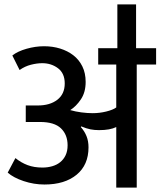

<svg xmlns="http://www.w3.org/2000/svg" viewBox="-20 -852 729 872"><path d="M598 -832V-633H689V-559H601V0H508V-275Q480 -261 430 -261Q409 -261 391 -264.5Q373 -268 349 -278L347 -275Q364 -256 373 -233.5Q382 -211 382 -183Q382 -103 328 -58.5Q274 -14 182 -14Q134 -14 87.5 -29.5Q41 -45 15 -68L50 -134Q76 -113 105.5 -102Q135 -91 173 -91Q196 -91 217 -97Q238 -103 253.5 -115.5Q269 -128 278 -147Q287 -166 287 -192Q287 -240 257 -269Q227 -298 162 -298H97V-373H152Q207 -373 240.5 -399Q274 -425 274 -473Q274 -519 243.5 -542Q213 -565 172 -565Q148 -565 120.5 -558Q93 -551 69 -534L36 -600Q60 -619 100.5 -630.5Q141 -642 180 -642Q219 -642 253 -631.5Q287 -621 313 -601Q339 -581 354 -550.5Q369 -520 369 -480Q369 -433 347.5 -401Q326 -369 299 -352Q323 -345 350 -341.5Q377 -338 401 -338Q432 -338 462.5 -345.5Q493 -353 508 -364V-559H426V-633H513V-832Z"/></svg>

Font: Ek Mukta Medium
Style: Regular
Weight: 500
Designer: Girish Dalvi and Yashodeep Gholap
Foundry: Ek Type
Version: Version 2.538;PS 1.002;hotconv 16.6.51;makeotf.lib2.5.65220;